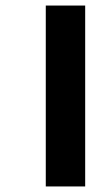

<svg xmlns="http://www.w3.org/2000/svg" viewBox="-20 -674 401 692"><path d="M145 -2H287V-654H145Z"/></svg>

Font: Noto Sans Tamil UI SemiCondensed
Style: Bold
Weight: 700
Width: 4
Designer: Jelle Bosma - Monotype Design Team
Foundry: Monotype Imaging Inc.
Version: Version 2.004